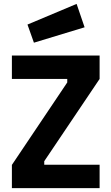

<svg xmlns="http://www.w3.org/2000/svg" viewBox="-20 -965 572 985"><path d="M41 -560V-680H491V-560L207 -138V-120H491V0H41V-119L325 -542V-560ZM121 -839 373 -945 414 -825 154 -746Z"/></svg>

Font: TitilliumText
Style: ExtraBold
Weight: 800
Designer: Accademia di Belle Arti di Urbino and others
Foundry: Accademia di Belle Arti di Urbino and others.
Version: Version 60.001